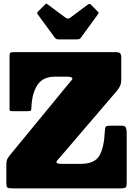

<svg xmlns="http://www.w3.org/2000/svg" viewBox="-20 -1037 742 1057"><path d="M57.5 -750H615.5Q634 -750 640.8 -744.2Q647.5 -738.5 647.5 -719V-603.5Q647.5 -577.5 641 -563.8Q634.5 -550 623.5 -537L321 -183.5Q312.5 -172 301.8 -161.8Q291 -151.5 291 -144Q291 -140 296.5 -137.5Q302 -135 320 -135H425Q500 -135 526.5 -179Q553 -223 557 -313Q558 -333.5 562.2 -339.2Q566.5 -345 587.5 -345H651.5Q669 -345 673.2 -334Q677.5 -323 677.5 -307V-31Q677.5 -9.5 671.5 -4.8Q665.5 0 644.5 0H49Q27.5 0 21.2 -4.2Q15 -8.5 15 -30V-127.5Q15 -152.5 21.2 -163.5Q27.5 -174.5 38 -187L363.5 -583Q370 -590.5 374.2 -595.5Q378.5 -600.5 378.5 -604Q378.5 -615 347.5 -615H282.5Q217 -615 186.8 -570.2Q156.5 -525.5 153 -448Q152.5 -431 149.5 -428Q146.5 -425 128.5 -425H50.5Q37 -425 34.8 -427.2Q32.5 -429.5 32.5 -443V-728Q32.5 -744 37.2 -747Q42 -750 57.5 -750ZM282.5 -828.5 186.5 -959.5Q181 -965 190.5 -974.5L227.5 -1011.5Q233 -1017 235 -1016.8Q237 -1016.5 243.5 -1012L341 -939.5Q354 -930 366 -939L464.5 -1012.5Q473 -1019 482.5 -1009.5L517 -974.5Q522.5 -969 522.8 -966.5Q523 -964 518.5 -957.5L424.5 -828.5Q420.5 -822.5 414.8 -821.2Q409 -820 398 -820H305.5Q288.5 -820 282.5 -828.5Z"/></svg>

Font: Besley* Narrow Fatface
Style: Regular
Weight: 900
Width: 4
Designer: Owen Earl
Foundry: indestructible type*
Version: Version 3.000; ttfautohint (v1.8.3)